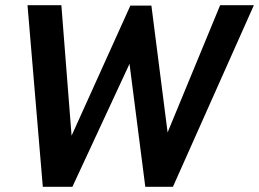

<svg xmlns="http://www.w3.org/2000/svg" viewBox="-20 -720 998 740"><path d="M145 0 86 -700H216.5L260.5 -138L231.5 -143L482.5 -698.5H563.5L633.5 -150.5L603 -154L828.5 -700H958.5L646.5 0H540L471.5 -534L504.5 -528.5L259 0Z"/></svg>

Font: Cabin
Style: Bold Italic
Weight: 700
Width: 4
Italic angle: -10°
Designer: Pablo Impallari
Foundry: Pablo Impallari. http://www.impallari.com Igino Marini. http://www.ikern.com
Version: Version 3.001